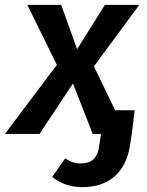

<svg xmlns="http://www.w3.org/2000/svg" viewBox="-60 -549 602 787"><path d="M325 -277 511 -529H370L256 -347L191 -529H52L173 -283L-40 0H102L239 -207L320 0H354L346 52C340 100 312 121 273 121C245 121 229 114 207 100L154 176C180 197 218 218 279 218C381 218 456 162 473 46L480 0L492 -97H412Z"/></svg>

Font: Fira Sans Medium
Style: Italic
Weight: 500
Italic angle: -8°
Designer: bBox Type GmbH & Carrois Corporate GbR & Edenspiekermann AG
Foundry: bBox Type GmbH & Carrois Corporate GbR & Edenspiekermann AG
Version: Version 4.301;PS 004.301;hotconv 1.0.88;makeotf.lib2.5.64775